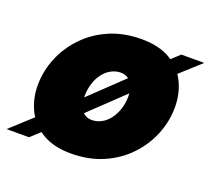

<svg xmlns="http://www.w3.org/2000/svg" viewBox="-151 -661 873 796"><g transform="rotate(20 286.0 -263.0)"><path d="M232 10Q156 10 106 -20Q56 -50 31.5 -100Q7 -150 7 -209Q7 -271 30.5 -329Q54 -387 98.5 -434Q143 -481 206 -508.5Q269 -536 348 -536Q425 -536 475 -506Q525 -476 549 -426.5Q573 -377 573 -317Q573 -256 549.5 -197.5Q526 -139 481.5 -92Q437 -45 374 -17.5Q311 10 232 10ZM266 -150Q288 -150 308 -160.5Q328 -171 343 -190.5Q358 -210 367 -236.5Q376 -263 376 -294Q376 -320 368.5 -338Q361 -356 347 -366Q333 -376 314 -376Q292 -376 272 -365.5Q252 -355 237 -335.5Q222 -316 213.5 -289.5Q205 -263 205 -232Q205 -207 212.5 -188.5Q220 -170 233.5 -160Q247 -150 266 -150ZM127 -158 167 -104 47 6H-52ZM144 -169 405 -418 453 -381 180 -121ZM418 -435 523 -532H624L471 -393Z"/></g></svg>

Font: Raleway Thin Black
Style: Italic
Weight: 900
Italic angle: -12°
Version: Version 4.026